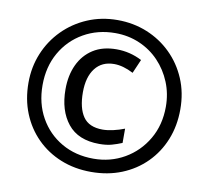

<svg xmlns="http://www.w3.org/2000/svg" viewBox="-81 -814 993 914"><g transform="rotate(10 416.0 -357.0)"><path d="M416 10Q336 10 269 -17Q202 -44 152.5 -93.5Q103 -143 76 -210Q49 -277 49 -357Q49 -433 76.5 -499.5Q104 -566 154 -616.5Q204 -667 271 -695.5Q338 -724 416 -724Q492 -724 558.5 -697Q625 -670 675.5 -620.5Q726 -571 754.5 -504Q783 -437 783 -357Q783 -277 756 -210Q729 -143 679.5 -93.5Q630 -44 563 -17Q496 10 416 10ZM416 -54Q498 -54 565.5 -93Q633 -132 673 -200.5Q713 -269 713 -357Q713 -420 690.5 -475Q668 -530 628 -572Q588 -614 533.5 -637.5Q479 -661 416 -661Q331 -661 263 -622Q195 -583 156 -514.5Q117 -446 117 -357Q117 -269 155.5 -200.5Q194 -132 261.5 -93Q329 -54 416 -54ZM431 -128Q329 -128 278.5 -191Q228 -254 228 -357Q228 -424 252 -475.5Q276 -527 322 -556.5Q368 -586 435 -586Q500 -586 558 -556L529 -489Q479 -515 436 -515Q377 -515 344.5 -473Q312 -431 312 -357Q312 -281 340.5 -239.5Q369 -198 435 -198Q458 -198 486.5 -204.5Q515 -211 540 -221V-152Q516 -142 491 -135Q466 -128 431 -128Z"/></g></svg>

Font: Noto IKEA Latin
Style: Bold
Weight: 700
Designer: Monotype Design Team
Foundry: Monotype Imaging Inc.
Version: Version 1.0